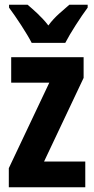

<svg xmlns="http://www.w3.org/2000/svg" viewBox="-20 -786 396 806"><path d="M113 -606H254C275 -647 319 -715 348 -754V-766H271C246 -743 212 -719 183 -679C155 -716 118 -747 96 -766H18V-754C47 -715 94 -644 113 -606ZM338 0V-108H165L331 -459V-546H27V-439H187L17 -80V0Z"/></svg>

Font: Noto Sans Malayalam ExtraCondensed
Style: Bold
Weight: 700
Width: 2
Designer: Jelle Bosma - Monotype Design Team
Foundry: Monotype Imaging Inc.
Version: Version 2.104